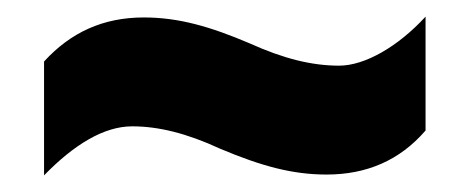

<svg xmlns="http://www.w3.org/2000/svg" viewBox="-20 -468 566 231"><path d="M245 -289C295 -268 332 -258 373 -258C421 -258 461 -275 492 -311V-448C459 -412 419 -389 388 -389C356 -389 322 -397 280 -416C233 -436 195 -447 153 -447C104 -447 65 -429 33 -394V-257C69 -294 105 -316 139 -316C170 -316 204 -308 245 -289Z"/></svg>

Font: Noto Sans Khmer Condensed Black
Style: Regular
Weight: 900
Width: 3
Designer: Danh Hong and the Monotype Design Team
Foundry: Monotype Imaging Inc.
Version: Version 2.004